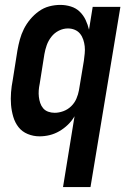

<svg xmlns="http://www.w3.org/2000/svg" viewBox="-20 -548 540 783"><path d="M237 215 284 -74Q273 -55 257 -39.5Q241 -24 222 -13Q203 -2 182.5 3Q162 8 141 8Q116 8 93 -1.5Q70 -11 55.5 -29.5Q41 -48 34 -72Q27 -96 25 -120.5Q23 -145 25 -171Q27 -197 32 -222L51 -342Q55 -365 61 -387Q67 -409 77.5 -430Q88 -451 103.5 -469.5Q119 -488 138.5 -502Q158 -516 180.5 -522Q203 -528 226 -528Q248 -528 269 -521.5Q290 -515 305 -500.5Q320 -486 329 -467Q338 -448 343 -427L358 -520H471L349 215ZM203 -88Q220 -88 238 -94.5Q256 -101 270 -114.5Q284 -128 291.5 -145.5Q299 -163 302 -180L322 -300Q324 -315 325.5 -330Q327 -345 325.5 -359Q324 -373 319.5 -386.5Q315 -400 306.5 -410.5Q298 -421 285 -426.5Q272 -432 257 -432Q238 -432 220 -423Q202 -414 189.5 -398Q177 -382 170.5 -363.5Q164 -345 161 -327L142 -207Q139 -193 138 -179.5Q137 -166 138.5 -153Q140 -140 144 -128Q148 -116 156 -106.5Q164 -97 176.5 -92.5Q189 -88 203 -88Z"/></svg>

Font: Iosevka SS04 Oblique
Style: Bold
Weight: 700
Italic angle: -9°
Monospace: yes
Designer: Belleve Invis
Foundry: Belleve Invis
Version: Version 19.0.0; ttfautohint (v1.8.4)